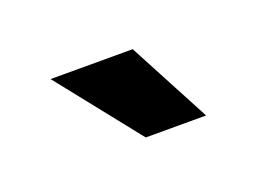

<svg xmlns="http://www.w3.org/2000/svg" viewBox="-37 -750 353 257"><g transform="rotate(-20 139.5 -621.5)"><path d="M162 -680H45L138 -563H224Z"/></g></svg>

Font: Maven Pro
Style: Black
Weight: 900
Designer: Joe Prince
Foundry: Joe Prince
Version: Version 1.003